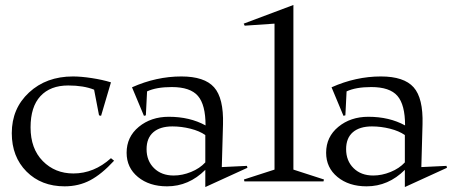

<svg xmlns="http://www.w3.org/2000/svg" viewBox="-20 -736 1833 779"><path d="M442.9 -84Q392.6 -29.3 345.9 -4.6Q299.3 20 242.2 20Q147.5 20 87.6 -40Q27.8 -100.1 27.8 -195.8Q27.8 -295.9 97.9 -360.8Q168 -425.8 275.9 -425.8Q308.6 -425.8 352.1 -419.2Q395.5 -412.6 430.2 -401.9L390.1 -266.1L381.8 -268.1L361.8 -372.1Q319.3 -389.2 256.8 -389.2Q184.1 -389.2 144 -345.9Q104 -302.7 104 -219.2Q104 -132.8 153.6 -82.5Q203.1 -32.2 277.8 -32.2Q361.3 -32.2 430.2 -94.2Z M493.7 -116.2Q493.7 -180.7 543.2 -221.4Q592.8 -262.2 665 -262.2Q750 -262.2 814 -227.1Q814 -311 783 -346.9Q752 -382.8 676.8 -382.8Q614.3 -382.8 576.7 -365.2L571.8 -268.1L564 -266.1L515.6 -381.8Q614.3 -425.8 715.8 -425.8Q809.6 -425.8 848.6 -381.8Q887.7 -337.9 884.8 -231.9L879.9 -58.1L981.9 -63L983.9 -55.2L813 22.9V-46.9Q746.1 20 657.7 20Q585.9 20 539.8 -17.8Q493.7 -55.7 493.7 -116.2ZM574.7 -130.9Q574.7 -83.5 605 -53.7Q635.3 -23.9 684.6 -23.9Q719.7 -23.9 755.1 -38.3Q790.5 -52.7 813 -77.1V-188Q789.6 -204.6 752.7 -213.9Q715.8 -223.1 679.7 -223.1Q629.4 -223.1 602.1 -199.5Q574.7 -175.8 574.7 -130.9Z M972.7 -631.8 968.8 -640.1 1170.4 -715.8V-47.9L1294.4 -7.8L1292.5 0H971.7L969.7 -7.8L1093.8 -47.9V-640.1Z M1303.2 -116.2Q1303.2 -180.7 1352.8 -221.4Q1402.3 -262.2 1474.6 -262.2Q1559.6 -262.2 1623.5 -227.1Q1623.5 -311 1592.5 -346.9Q1561.5 -382.8 1486.3 -382.8Q1423.8 -382.8 1386.2 -365.2L1381.3 -268.1L1373.5 -266.1L1325.2 -381.8Q1423.8 -425.8 1525.4 -425.8Q1619.1 -425.8 1658.2 -381.8Q1697.3 -337.9 1694.3 -231.9L1689.5 -58.1L1791.5 -63L1793.5 -55.2L1622.6 22.9V-46.9Q1555.7 20 1467.3 20Q1395.5 20 1349.4 -17.8Q1303.2 -55.7 1303.2 -116.2ZM1384.3 -130.9Q1384.3 -83.5 1414.6 -53.7Q1444.8 -23.9 1494.1 -23.9Q1529.3 -23.9 1564.7 -38.3Q1600.1 -52.7 1622.6 -77.1V-188Q1599.1 -204.6 1562.3 -213.9Q1525.4 -223.1 1489.3 -223.1Q1439 -223.1 1411.6 -199.5Q1384.3 -175.8 1384.3 -130.9Z"/></svg>

Font: Halibut
Style: Regular
Weight: 400
Designer: Matteo Maggi
Foundry: Collletttivo
Version: Version 3.080 | FøM Fix